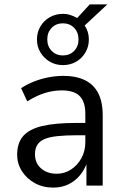

<svg xmlns="http://www.w3.org/2000/svg" viewBox="-20 -844 562 873"><path d="M222 9Q175 9 138 -11.5Q101 -32 79.5 -66Q58 -100 58 -140Q58 -194 85.5 -225.5Q113 -257 172 -271Q231 -285 325 -285H381V-229H331Q278 -229 241 -225Q204 -221 182 -211.5Q160 -202 149.5 -185Q139 -168 139 -143Q139 -102 167 -78Q195 -54 238 -54Q273 -54 302.5 -73Q332 -92 350 -124.5Q368 -157 368 -197V-326Q368 -382 342 -407.5Q316 -433 261 -433Q222 -433 183.5 -421Q145 -409 104 -383L76 -443Q103 -461 135 -473.5Q167 -486 201 -492.5Q235 -499 268 -499Q326 -499 366 -479.5Q406 -460 426.5 -420.5Q447 -381 447 -319V0H373V-109H377Q366 -74 344 -47.5Q322 -21 291.5 -6Q261 9 222 9ZM266 -548Q233 -548 206.5 -563.5Q180 -579 164 -605.5Q148 -632 148 -664Q148 -697 163.5 -723.5Q179 -750 206 -765.5Q233 -781 266 -781Q285 -781 301 -775.5Q317 -770 331 -762L388 -824H468L365 -728Q374 -715 379 -699Q384 -683 384 -664Q384 -632 368.5 -605.5Q353 -579 326.5 -563.5Q300 -548 266 -548ZM266 -592Q297 -592 317 -612.5Q337 -633 337 -664Q337 -697 317 -717.5Q297 -738 266 -738Q235 -738 215 -717.5Q195 -697 195 -665Q195 -633 215 -612.5Q235 -592 266 -592Z"/></svg>

Font: Nunito Sans 10pt SemiCondensed
Style: Regular
Weight: 400
Width: 4
Designer: Vernon Adams
Foundry: Vernon Adams
Version: Version 3.101;gftools[0.9.27]